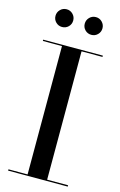

<svg xmlns="http://www.w3.org/2000/svg" viewBox="-140 -1004 665 1062"><g transform="rotate(15 192.0 -473.0)"><path d="M21.5 0V-7.5H131V-742.5H21.5V-750H363V-742.5H243V-7.5H363V0ZM271.5 -844.5Q250 -844.5 235.2 -859.2Q220.5 -874 220.5 -895Q220.5 -916 235.2 -931Q250 -946 271.5 -946Q292.5 -946 307.2 -931Q322 -916 322 -895Q322 -874 307.2 -859.2Q292.5 -844.5 271.5 -844.5ZM103.5 -844.5Q82.5 -844.5 67.8 -859.2Q53 -874 53 -895Q53 -916 67.8 -931Q82.5 -946 104 -946Q125 -946 139.8 -931Q154.5 -916 154.5 -895Q154.5 -874 139.8 -859.2Q125 -844.5 103.5 -844.5Z"/></g></svg>

Font: BodoniModa_28ptMedium
Style: Regular
Weight: 500
Designer: Owen Earl
Foundry: indestructible type
Version: Version 2.004